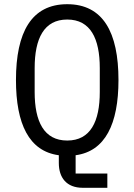

<svg xmlns="http://www.w3.org/2000/svg" viewBox="-20 -730 640 914"><path d="M491 96H340V9C481 -10 544 -140 544 -349C544 -577 470 -710 300 -710C130 -710 56 -577 56 -349C56 -140 118 -10 260 9V46C260 115 296 164 374 164H491ZM300 -61C189 -61 145 -152 145 -292V-406C145 -546 189 -637 300 -637C411 -637 455 -546 455 -406V-292C455 -152 411 -61 300 -61Z"/></svg>

Font: IBM Plex Mono
Style: Regular
Weight: 400
Monospace: yes
Designer: Mike Abbink, Paul van der Laan, Pieter van Rosmalen
Foundry: Bold Monday
Version: Version 2.004